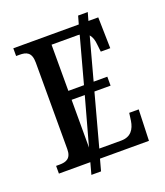

<svg xmlns="http://www.w3.org/2000/svg" viewBox="-149 -861 885 1028"><g transform="rotate(-20 293.5 -347.0)"><path d="M32 0H211L193 66H248L266 0H545L551 -177H497L491 -133C484 -89 462 -52 406 -52H281L361 -348H453V-399H375L440 -639C453 -624 459 -604 461 -581L466 -537H520L516 -714H460L473 -760H418L405 -714H32V-670H51C89 -670 119 -661 119 -601V-108C119 -55 90 -44 52 -44H32ZM231 -399V-662H382C385 -662 388 -661 391 -661L320 -399ZM231 -348H306L231 -76Z"/></g></svg>

Font: Noto Serif SemiCondensed Medium
Style: Regular
Weight: 500
Width: 4
Designer: Monotype Design Team
Foundry: Monotype Imaging Inc.
Version: Version 2.014